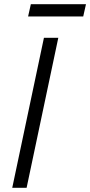

<svg xmlns="http://www.w3.org/2000/svg" viewBox="-20 -889 427 909"><path d="M113 -811H374L387 -869H126ZM38 0H106L256 -710H188Z"/></svg>

Font: Geist Light
Style: Italic
Weight: 300
Italic angle: -12°
Designer: Basement.studio, Andrés Briganti, Mateo Zaragoza
Foundry: Basement.studio, Vercel, Andrés Briganti, Guido Ferreyra, Mateo Zaragoza
Version: Version 1.500